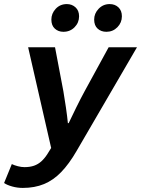

<svg xmlns="http://www.w3.org/2000/svg" viewBox="-68 -728 692 942"><path d="M44 194Q17 194 -8 187Q-33 180 -48 170L-10 77Q2 83 19.5 87.5Q37 92 52 92Q79 92 99 85Q119 78 135 63.5Q151 49 165 27L183 -2L70 -496H202L243 -280Q249 -245 255.5 -200.5Q262 -156 265 -124H269Q284 -156 306 -200.5Q328 -245 347 -280L465 -496H604L307 14Q271 76 232.5 116Q194 156 148 175Q102 194 44 194ZM243 -572Q218 -572 201 -587.5Q184 -603 184 -632Q184 -662 205.5 -685Q227 -708 260 -708Q285 -708 302.5 -692Q320 -676 320 -648Q320 -617 298 -594.5Q276 -572 243 -572ZM454 -572Q428 -572 411 -587.5Q394 -603 394 -632Q394 -662 416 -685Q438 -708 470 -708Q496 -708 513 -692Q530 -676 530 -648Q530 -617 508 -594.5Q486 -572 454 -572Z"/></svg>

Font: Source Code Pro ExtraLight
Style: Bold Italic
Weight: 700
Italic angle: -11°
Monospace: yes
Version: Version 1.016;hotconv 1.0.116;makeotfexe 2.5.65601